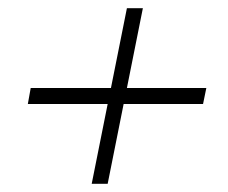

<svg xmlns="http://www.w3.org/2000/svg" viewBox="-20 -515 556 469"><path d="M204 -66 243 -261H48L55 -300H251L290 -495H329L290 -300H484L476 -261H282L243 -66Z"/></svg>

Font: Piazzolla ExtraLight
Style: Italic
Weight: 200
Italic angle: -11.3°
Designer: Juan Pablo del Peral
Foundry: Huerta Tipografica
Version: Version 1.330